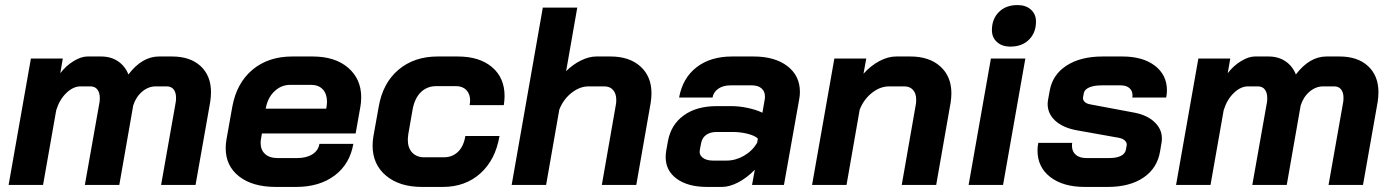

<svg xmlns="http://www.w3.org/2000/svg" viewBox="-20 -730 5497 758"><path d="M813 -366Q813 -348 810 -328L752 0H616L674 -328Q675 -334 675 -344Q675 -365 665.5 -377Q656 -389 638 -389H595Q566 -389 541.5 -368.5Q517 -348 506 -314L451 0H315L373 -327Q374 -333 374 -343Q374 -364 364.5 -376.5Q355 -389 337 -389H298Q269 -389 242 -363Q215 -337 202 -295L150 0H14L102 -499H228L218 -441Q241 -471 271 -489Q301 -507 325 -507H379Q418 -507 446 -488Q474 -469 487 -436Q541 -507 608 -507H659Q731 -507 772 -469Q813 -431 813 -366Z M871 -145Q871 -161 874 -179L897 -308Q914 -402 976.5 -454.5Q1039 -507 1134 -507H1214Q1303 -507 1354.5 -462.5Q1406 -418 1406 -346Q1406 -328 1403 -310L1384 -203H1014L1010 -179Q1009 -174 1009 -165Q1009 -138 1026.5 -122Q1044 -106 1075 -106H1153Q1190 -106 1213.5 -121Q1237 -136 1241 -162H1375Q1361 -82 1301 -37Q1241 8 1149 8H1069Q977 8 924 -33.5Q871 -75 871 -145ZM1268 -301 1269 -307Q1271 -321 1271 -328Q1271 -359 1254.5 -377Q1238 -395 1208 -395H1126Q1091 -395 1064.5 -370.5Q1038 -346 1030 -306L1029 -301Z M1451 -155Q1451 -172 1454 -191L1475 -308Q1491 -402 1553 -454.5Q1615 -507 1708 -507H1787Q1873 -507 1922.5 -465Q1972 -423 1972 -351Q1972 -335 1969 -315H1834Q1836 -327 1836 -333Q1836 -359 1821 -374.5Q1806 -390 1780 -390H1703Q1666 -390 1641.5 -366Q1617 -342 1609 -298L1592 -201Q1590 -185 1590 -178Q1590 -146 1607.5 -127.5Q1625 -109 1655 -109H1732Q1766 -109 1788.5 -131Q1811 -153 1817 -193H1952Q1936 -99 1876.5 -45.5Q1817 8 1728 8H1646Q1557 8 1504 -36.5Q1451 -81 1451 -155Z M2123 -700H2259L2215 -449Q2242 -476 2274 -491.5Q2306 -507 2334 -507H2390Q2465 -507 2508.5 -467.5Q2552 -428 2552 -362Q2552 -345 2549 -325L2492 0H2356L2412 -320Q2413 -326 2413 -336Q2413 -360 2400.5 -374.5Q2388 -389 2366 -389H2304Q2269 -389 2236.5 -363.5Q2204 -338 2188 -297L2136 0H2000Z M2608 -110Q2608 -118 2610 -134L2617 -173Q2629 -238 2679.5 -274.5Q2730 -311 2809 -311H2869Q2898 -311 2931.5 -304Q2965 -297 2990 -285L2999 -337Q3000 -341 3000 -349Q3000 -369 2986.5 -381Q2973 -393 2949 -393H2864Q2835 -393 2816 -380Q2797 -367 2793 -345H2661Q2675 -422 2730 -464.5Q2785 -507 2870 -507H2955Q3039 -507 3088.5 -469Q3138 -431 3138 -367Q3138 -352 3135 -337L3075 0H2949L2960 -60Q2929 -28 2894.5 -10Q2860 8 2830 8H2772Q2696 8 2652 -24Q2608 -56 2608 -110ZM2848 -96Q2884 -96 2917 -115Q2950 -134 2969 -166L2972 -183Q2959 -195 2931 -202Q2903 -209 2871 -209H2809Q2784 -209 2768 -197.5Q2752 -186 2748 -165L2743 -139Q2739 -120 2753.5 -108Q2768 -96 2795 -96Z M3274 -499H3400L3389 -439Q3418 -471 3452 -489Q3486 -507 3518 -507H3574Q3649 -507 3692.5 -467.5Q3736 -428 3736 -362Q3736 -345 3733 -325L3676 0H3540L3596 -320Q3597 -326 3597 -337Q3597 -361 3584.5 -375Q3572 -389 3550 -389H3490Q3455 -389 3422.5 -363.5Q3390 -338 3374 -297L3322 0H3186Z M3896 -611Q3896 -655 3923.5 -682.5Q3951 -710 3997 -710Q4030 -710 4050 -692Q4070 -674 4070 -645Q4070 -601 4042.5 -573.5Q4015 -546 3969 -546Q3936 -546 3916 -564Q3896 -582 3896 -611ZM3892 -499H4028L3940 0H3804Z M4076 -136Q4076 -151 4079 -166H4213Q4212 -162 4212 -155Q4212 -132 4227 -119Q4242 -106 4269 -106H4359Q4388 -106 4405 -114.5Q4422 -123 4425 -139L4428 -156Q4430 -166 4421.5 -174.5Q4413 -183 4397 -186L4229 -216Q4176 -226 4146 -253.5Q4116 -281 4116 -320Q4116 -326 4118 -338L4124 -371Q4135 -435 4190.5 -471Q4246 -507 4333 -507H4411Q4492 -507 4539.5 -470.5Q4587 -434 4587 -373Q4587 -360 4584 -345H4450Q4451 -348 4451 -354Q4451 -372 4438.5 -382.5Q4426 -393 4405 -393H4329Q4299 -393 4280.5 -385Q4262 -377 4259 -363L4256 -347Q4254 -337 4261 -329Q4268 -321 4284 -318L4460 -285Q4510 -275 4538.5 -247.5Q4567 -220 4567 -184Q4567 -174 4566 -169L4560 -133Q4549 -66 4494.5 -29Q4440 8 4353 8H4263Q4177 8 4126.5 -31Q4076 -70 4076 -136Z M5422 -366Q5422 -348 5419 -328L5361 0H5225L5283 -328Q5284 -334 5284 -344Q5284 -365 5274.5 -377Q5265 -389 5247 -389H5204Q5175 -389 5150.5 -368.5Q5126 -348 5115 -314L5060 0H4924L4982 -327Q4983 -333 4983 -343Q4983 -364 4973.5 -376.5Q4964 -389 4946 -389H4907Q4878 -389 4851 -363Q4824 -337 4811 -295L4759 0H4623L4711 -499H4837L4827 -441Q4850 -471 4880 -489Q4910 -507 4934 -507H4988Q5027 -507 5055 -488Q5083 -469 5096 -436Q5150 -507 5217 -507H5268Q5340 -507 5381 -469Q5422 -431 5422 -366Z"/></svg>

Font: Bai Jamjuree
Style: Bold Italic
Weight: 700
Italic angle: -10°
Designer: Katatrad Aksorn Co.,Ltd.
Foundry: Cadson Demak Co.,Ltd.
Version: Version 1.000; ttfautohint (v1.6)